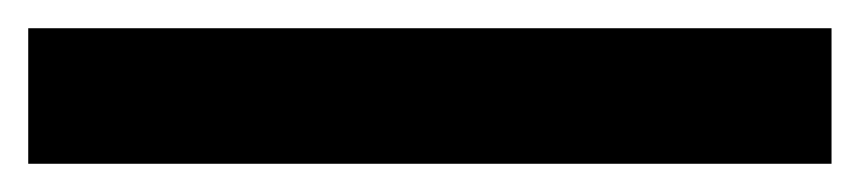

<svg xmlns="http://www.w3.org/2000/svg" viewBox="-20 31 609 136"><path d="M0 51H569V147H0Z"/></svg>

Font: Codetta
Style: Bold
Weight: 700
Designer: Ulrich Proeller
Foundry: PROSA GmbH
Version: Version 2.00;September 29, 2018;FontCreator 11.5.0.2427 64-b